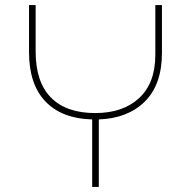

<svg xmlns="http://www.w3.org/2000/svg" viewBox="-20 -734 750 754"><path d="M342 -265Q223 -268 158.5 -335.5Q94 -403 94 -529V-714H120V-531Q120 -412 180 -351Q240 -290 354 -290Q463 -290 526.5 -349Q590 -408 590 -519V-714H616V-527Q616 -402 549 -335.5Q482 -269 368 -265V0H342Z"/></svg>

Font: Noto Sans Georgian Thin
Style: Regular
Weight: 250
Designer: Monotype Design team
Foundry: Monotype Imaging Inc.
Version: Version 1.000